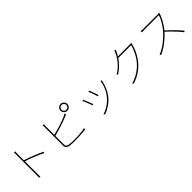

<svg xmlns="http://www.w3.org/2000/svg" viewBox="400 -2452 4169 4169"><g transform="rotate(-45 2485.0 -367.0)"><path d="M360 -81Q360 -90 360 -130.5Q360 -171 360 -230.5Q360 -290 360 -357Q360 -424 360 -487.5Q360 -551 360 -599.5Q360 -648 360 -669Q360 -685 359 -711Q358 -737 355 -757H395Q393 -738 391.5 -710.5Q390 -683 390 -669Q390 -619 390 -557.5Q390 -496 390 -432Q390 -368 390.5 -307.5Q391 -247 391 -198Q391 -149 391 -117.5Q391 -86 391 -81Q391 -63 391 -45.5Q391 -28 392 -12Q393 4 394 17H357Q359 -2 359.5 -28.5Q360 -55 360 -81ZM384 -491Q433 -476 490.5 -455.5Q548 -435 608 -411.5Q668 -388 724 -363.5Q780 -339 826 -316L813 -285Q770 -309 713.5 -334.5Q657 -360 596.5 -384Q536 -408 480.5 -427Q425 -446 384 -458Z M1744 -685Q1744 -654 1765.5 -632.5Q1787 -611 1818 -611Q1849 -611 1871 -632.5Q1893 -654 1893 -685Q1893 -716 1871 -738Q1849 -760 1818 -760Q1787 -760 1765.5 -738Q1744 -716 1744 -685ZM1714 -685Q1714 -714 1728 -738Q1742 -762 1765.5 -776Q1789 -790 1818 -790Q1847 -790 1871 -776Q1895 -762 1909 -738Q1923 -714 1923 -685Q1923 -656 1909 -632.5Q1895 -609 1871 -595Q1847 -581 1818 -581Q1789 -581 1765.5 -595Q1742 -609 1728 -632.5Q1714 -656 1714 -685ZM1252 -734Q1251 -721 1249.5 -708.5Q1248 -696 1248 -676Q1248 -665 1248 -625Q1248 -585 1248 -528.5Q1248 -472 1248 -409Q1248 -346 1248 -287.5Q1248 -229 1248 -185.5Q1248 -142 1248 -124Q1248 -80 1266 -63.5Q1284 -47 1323 -39Q1348 -35 1390 -32Q1432 -29 1472 -29Q1512 -29 1557.5 -30.5Q1603 -32 1648.5 -35.5Q1694 -39 1735.5 -45Q1777 -51 1808 -59V-22Q1769 -16 1710.5 -11.5Q1652 -7 1589 -4Q1526 -1 1472 -1Q1432 -1 1391 -2.5Q1350 -4 1320 -9Q1270 -18 1244 -40.5Q1218 -63 1218 -120Q1218 -140 1218 -184.5Q1218 -229 1218 -288.5Q1218 -348 1218 -410.5Q1218 -473 1218 -529.5Q1218 -586 1218 -625.5Q1218 -665 1218 -676Q1218 -689 1217.5 -698.5Q1217 -708 1216 -717Q1215 -726 1213 -734ZM1233 -410Q1275 -419 1329.5 -433.5Q1384 -448 1443 -465.5Q1502 -483 1559 -503.5Q1616 -524 1663 -545Q1682 -554 1699.5 -563.5Q1717 -573 1730 -582L1747 -548Q1733 -542 1713.5 -533.5Q1694 -525 1674 -517Q1625 -496 1566 -475.5Q1507 -455 1446 -436Q1385 -417 1330 -401.5Q1275 -386 1233 -375Z M2462 -558Q2468 -544 2478.5 -515Q2489 -486 2501 -453Q2513 -420 2523 -390.5Q2533 -361 2537 -346L2508 -334Q2505 -350 2495.5 -379.5Q2486 -409 2474 -442.5Q2462 -476 2450.5 -504.5Q2439 -533 2433 -547ZM2817 -518Q2815 -512 2813 -505Q2811 -498 2809 -493Q2789 -404 2754 -322Q2719 -240 2663 -170Q2594 -85 2509.5 -29.5Q2425 26 2345 56L2318 29Q2379 10 2436.5 -21Q2494 -52 2545 -94Q2596 -136 2637 -186Q2674 -231 2704 -285.5Q2734 -340 2754.5 -401.5Q2775 -463 2785 -528ZM2229 -510Q2235 -497 2246.5 -468Q2258 -439 2272 -404Q2286 -369 2298.5 -337Q2311 -305 2318 -287L2289 -276Q2283 -295 2271 -327.5Q2259 -360 2245 -395.5Q2231 -431 2219 -459Q2207 -487 2201 -497Z M3844 -629Q3840 -622 3836.5 -610.5Q3833 -599 3831 -594Q3818 -538 3792 -476Q3766 -414 3730.5 -353Q3695 -292 3651 -239Q3586 -160 3492 -93Q3398 -26 3258 23L3231 -3Q3313 -26 3385 -64Q3457 -102 3518.5 -151Q3580 -200 3627 -257Q3671 -310 3706 -371Q3741 -432 3766.5 -493.5Q3792 -555 3804 -609H3400L3418 -639Q3429 -639 3465 -639Q3501 -639 3548.5 -639Q3596 -639 3643.5 -639Q3691 -639 3726 -639Q3761 -639 3770 -639Q3787 -639 3797 -640.5Q3807 -642 3814 -646ZM3500 -773Q3493 -760 3486 -745Q3479 -730 3473 -718Q3448 -668 3407.5 -606Q3367 -544 3305.5 -480Q3244 -416 3155 -358L3128 -378Q3192 -415 3244 -461.5Q3296 -508 3336 -557Q3376 -606 3403.5 -651.5Q3431 -697 3445 -732Q3449 -740 3454.5 -756.5Q3460 -773 3462 -786Z M4736 -660Q4733 -656 4728.5 -648Q4724 -640 4722 -635Q4703 -584 4672 -523Q4641 -462 4603 -404.5Q4565 -347 4525 -304Q4470 -244 4406 -187.5Q4342 -131 4270.5 -82.5Q4199 -34 4118 2L4094 -24Q4175 -57 4248 -104.5Q4321 -152 4386.5 -210.5Q4452 -269 4508 -331Q4543 -371 4580 -425.5Q4617 -480 4647 -538Q4677 -596 4691 -643Q4684 -643 4650.5 -643Q4617 -643 4569.5 -643Q4522 -643 4469.5 -643Q4417 -643 4369.5 -643Q4322 -643 4290 -643Q4258 -643 4251 -643Q4236 -643 4216.5 -642Q4197 -641 4182 -640.5Q4167 -640 4167 -640V-678Q4167 -678 4181.5 -677Q4196 -676 4215.5 -674.5Q4235 -673 4251 -673Q4258 -673 4288.5 -673Q4319 -673 4364 -673Q4409 -673 4458.5 -673Q4508 -673 4553.5 -673Q4599 -673 4630.5 -673Q4662 -673 4670 -673Q4686 -673 4697 -674Q4708 -675 4716 -677ZM4538 -326Q4581 -290 4624 -249Q4667 -208 4708 -165.5Q4749 -123 4784.5 -84Q4820 -45 4847 -12L4822 10Q4787 -34 4736.5 -90Q4686 -146 4629.5 -203Q4573 -260 4518 -306Z"/></g></svg>

Font: Noto Sans KR Thin
Style: Regular
Weight: 100
Designer: Ryoko NISHIZUKA 西塚涼子 (kana, bopomofo & ideographs); Paul D. Hunt (Latin, Greek & Cyrillic); Sandoll Communications 산돌커뮤니
Foundry: Adobe
Version: Version 2.004-H2;hotconv 1.0.118;makeotfexe 2.5.65603